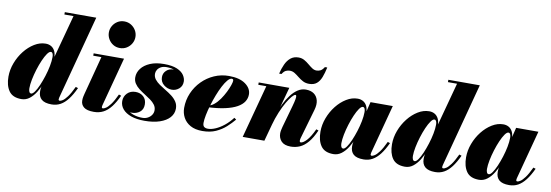

<svg xmlns="http://www.w3.org/2000/svg" viewBox="-57 -1158 4495 1566"><g transform="rotate(10 2191.0 -375.0)"><path d="M402 10Q345.5 10 319 -13.2Q292.5 -36.5 292.5 -79.5Q292.5 -87 293 -95Q293.5 -103 295 -110L311 -184L342.5 -265.5L345.5 -326L454.5 -730.5H379V-750H639.5L455 -55.5Q453 -47.5 453 -41Q453 -37 455.5 -34Q458 -31 463 -31Q472 -31 487.5 -40.8Q503 -50.5 524.8 -79.5Q546.5 -108.5 573 -165L592.5 -158.5Q566 -101 537.5 -63.8Q509 -26.5 476 -8.2Q443 10 402 10ZM152.5 10Q80 10 48.8 -34.8Q17.5 -79.5 17.5 -152.5Q17.5 -210 38.8 -266.2Q60 -322.5 96.2 -368.5Q132.5 -414.5 177.8 -442.2Q223 -470 271 -470Q296.5 -470 316.5 -458.5Q336.5 -447 348 -423.5Q359.5 -400 359.5 -363.5Q359.5 -348.5 354.5 -315.5Q349.5 -282.5 338.8 -240.2Q328 -198 311.5 -154.2Q295 -110.5 272 -73.2Q249 -36 219.2 -13Q189.5 10 152.5 10ZM223.5 -48.5Q236 -48.5 252 -71Q268 -93.5 284 -130.5Q300 -167.5 313.8 -210.8Q327.5 -254 335.8 -296.2Q344 -338.5 344 -371.5Q344 -384 341.5 -392.8Q339 -401.5 334.8 -406.2Q330.5 -411 324 -411Q310.5 -411 294.2 -388Q278 -365 261.8 -327.8Q245.5 -290.5 232 -247Q218.5 -203.5 210.2 -161.8Q202 -120 202 -88.5Q202 -71.5 207.2 -60Q212.5 -48.5 223.5 -48.5Z M752 10Q694.5 10 669.2 -10.8Q644 -31.5 644 -65Q644 -84 647.5 -99.2Q651 -114.5 653 -122.5L736.5 -440.5H669V-460H920.5L814 -59.5Q813 -55.5 812 -50.8Q811 -46 811 -41.5Q811 -36.5 813.2 -33.8Q815.5 -31 820.5 -31Q829 -31 844.8 -40.8Q860.5 -50.5 882.5 -79.5Q904.5 -108.5 930.5 -165L950 -158.5Q923.5 -101 894.8 -63.8Q866 -26.5 831.2 -8.2Q796.5 10 752 10ZM871 -539.5Q839.5 -539.5 814.8 -555Q790 -570.5 775.8 -595.8Q761.5 -621 761.5 -650Q761.5 -679 775.8 -704Q790 -729 814.8 -744.5Q839.5 -760 871 -760Q902.5 -760 927.5 -744.5Q952.5 -729 967 -704Q981.5 -679 981.5 -650Q981.5 -621 967 -595.8Q952.5 -570.5 927.5 -555Q902.5 -539.5 871 -539.5Z M1171.5 10Q1107 10 1061 -6.2Q1015 -22.5 990.5 -51.5Q966 -80.5 966 -117.5Q966 -155.5 992.2 -182.5Q1018.5 -209.5 1061 -209.5Q1100.5 -209.5 1126.5 -186Q1152.5 -162.5 1152.5 -121.5Q1152.5 -80 1125 -58.5Q1097.5 -37 1060 -37Q1034.5 -37 1013.2 -48.8Q992 -60.5 979.5 -79Q967 -97.5 967 -117.5H994Q994 -85.5 1015.5 -61.5Q1037 -37.5 1072.8 -24.2Q1108.5 -11 1151 -11Q1176.5 -11 1196.2 -21.8Q1216 -32.5 1227.5 -50Q1239 -67.5 1239 -88Q1239 -113.5 1224.5 -133.2Q1210 -153 1187 -169.5Q1164 -186 1138 -202.2Q1112 -218.5 1089 -236.2Q1066 -254 1051.5 -276Q1037 -298 1037 -327Q1037 -366.5 1062.5 -400Q1088 -433.5 1135.8 -453.8Q1183.5 -474 1250 -474Q1319 -474 1359 -456.5Q1399 -439 1416 -412.8Q1433 -386.5 1433 -360.5Q1433 -322.5 1406.8 -300.5Q1380.5 -278.5 1348 -278.5Q1311 -278.5 1281 -302.8Q1251 -327 1251 -366.5Q1251 -399 1274.8 -421.2Q1298.5 -443.5 1338 -443.5Q1375.5 -443.5 1403.8 -420.8Q1432 -398 1432 -360.5H1408.5Q1408.5 -383 1392.8 -404.2Q1377 -425.5 1347 -439Q1317 -452.5 1275 -452.5Q1247 -452.5 1228.2 -442.2Q1209.5 -432 1200 -416.2Q1190.5 -400.5 1190.5 -383.5Q1190.5 -357.5 1206.2 -337.2Q1222 -317 1246.8 -300Q1271.5 -283 1299.2 -266.5Q1327 -250 1351.8 -231Q1376.5 -212 1392.2 -188Q1408 -164 1408 -132Q1408 -90 1379.5 -58Q1351 -26 1298 -8Q1245 10 1171.5 10Z M1651.5 10Q1591 10 1551.5 -12.2Q1512 -34.5 1492.5 -71Q1473 -107.5 1473 -150Q1473 -215.5 1498 -273.5Q1523 -331.5 1566.8 -375.8Q1610.5 -420 1667.5 -445Q1724.5 -470 1788.5 -470Q1876.5 -470 1925.5 -434.8Q1974.5 -399.5 1974.5 -349Q1974.5 -317 1957 -289.5Q1939.5 -262 1901.8 -240.8Q1864 -219.5 1803.2 -206Q1742.5 -192.5 1655.5 -188.5V-202.5Q1683.5 -204 1709.5 -225Q1735.5 -246 1757 -277Q1778.5 -308 1794.8 -340.8Q1811 -373.5 1819.8 -399.8Q1828.5 -426 1828.5 -436Q1828.5 -443 1826 -447.2Q1823.5 -451.5 1815 -451.5Q1799 -451.5 1780.8 -430Q1762.5 -408.5 1744 -373Q1725.5 -337.5 1708.8 -294.2Q1692 -251 1678.8 -206.5Q1665.5 -162 1657.8 -122.8Q1650 -83.5 1650 -57Q1650 -34 1661.5 -25Q1673 -16 1693 -16Q1721 -16 1755.8 -31Q1790.5 -46 1825.8 -74.2Q1861 -102.5 1890.5 -141.5L1907.5 -129.5Q1880.5 -97 1845 -64.8Q1809.5 -32.5 1762.2 -11.2Q1715 10 1651.5 10Z M2383 10Q2330.5 10 2305.5 -16.2Q2280.5 -42.5 2280.5 -82Q2280.5 -93.5 2283.5 -109Q2286.5 -124.5 2290 -137L2341 -318Q2352 -357 2355.2 -377.2Q2358.5 -397.5 2356.5 -404.8Q2354.5 -412 2349 -412Q2339.5 -412 2321.5 -391.8Q2303.5 -371.5 2281.8 -334.5Q2260 -297.5 2238.5 -246.2Q2217 -195 2200 -133H2187.5Q2199.5 -178.5 2216.5 -226Q2233.5 -273.5 2255 -317Q2276.5 -360.5 2302.8 -395Q2329 -429.5 2359.8 -449.5Q2390.5 -469.5 2425.5 -469.5Q2466.5 -469.5 2492.8 -450.8Q2519 -432 2527.5 -398.2Q2536 -364.5 2523 -319.5L2452 -73Q2451 -69.5 2449.8 -63.2Q2448.5 -57 2448.5 -53Q2448.5 -44.5 2451 -41.2Q2453.5 -38 2458.5 -38Q2477.5 -38 2506.5 -69.2Q2535.5 -100.5 2565 -165L2584 -158.5Q2556.5 -95.5 2525.2 -58.5Q2494 -21.5 2458.8 -5.8Q2423.5 10 2383 10ZM1984.5 0 2102.5 -440.5H2036V-460H2289.5L2164 0ZM2441.5 -520Q2412.5 -520 2390.2 -531.8Q2368 -543.5 2348.8 -559.2Q2329.5 -575 2310.8 -586.8Q2292 -598.5 2270.5 -598.5Q2253.5 -598.5 2237.8 -591.2Q2222 -584 2207 -560H2187.5Q2197.5 -602.5 2213.8 -638.2Q2230 -674 2256.2 -695.5Q2282.5 -717 2322 -717Q2348.5 -717 2369.8 -705Q2391 -693 2409.5 -677.2Q2428 -661.5 2445.8 -649.5Q2463.5 -637.5 2482.5 -637.5Q2500 -637.5 2515.5 -645.2Q2531 -653 2546 -677H2565.5Q2555.5 -630 2541.8 -594.5Q2528 -559 2504.5 -539.5Q2481 -520 2441.5 -520Z M2736 10Q2663.5 10 2632.5 -34.8Q2601.5 -79.5 2601.5 -152.5Q2601.5 -210 2622.8 -266.2Q2644 -322.5 2680.2 -368.5Q2716.5 -414.5 2761.8 -442.2Q2807 -470 2855 -470Q2880.5 -470 2900.5 -458.5Q2920.5 -447 2932 -423.5Q2943.5 -400 2943.5 -363.5Q2943.5 -348 2938.5 -314.5Q2933.5 -281 2922.8 -238.8Q2912 -196.5 2895.5 -153Q2879 -109.5 2856 -72.5Q2833 -35.5 2803 -12.8Q2773 10 2736 10ZM2807.5 -48.5Q2820 -48.5 2836 -71Q2852 -93.5 2868 -130.2Q2884 -167 2897.8 -210.2Q2911.5 -253.5 2919.8 -295.8Q2928 -338 2928 -371Q2928 -383.5 2925.5 -392.5Q2923 -401.5 2918.8 -406.2Q2914.5 -411 2908 -411Q2894.5 -411 2878.2 -388Q2862 -365 2845.8 -327.8Q2829.5 -290.5 2816 -247Q2802.5 -203.5 2794.2 -161.8Q2786 -120 2786 -88.5Q2786 -71.5 2791.2 -60Q2796.5 -48.5 2807.5 -48.5ZM2986 10Q2928.5 10 2902.5 -13.2Q2876.5 -36.5 2876.5 -79.5Q2876.5 -90 2877.2 -97.5Q2878 -105 2879 -110L2895 -184L2921 -265.5L2934.5 -346.5L2962 -460H3146.5L3039 -55.5Q3037 -48 3037 -41Q3037 -37 3039.5 -34Q3042 -31 3047 -31Q3055.5 -31 3071.2 -40.8Q3087 -50.5 3108.8 -79.5Q3130.5 -108.5 3157 -165L3176.5 -158.5Q3150 -101 3121.2 -63.8Q3092.5 -26.5 3059.5 -8.2Q3026.5 10 2986 10Z M3578.5 10Q3522 10 3495.5 -13.2Q3469 -36.5 3469 -79.5Q3469 -87 3469.5 -95Q3470 -103 3471.5 -110L3487.5 -184L3519 -265.5L3522 -326L3631 -730.5H3555.5V-750H3816L3631.5 -55.5Q3629.5 -47.5 3629.5 -41Q3629.5 -37 3632 -34Q3634.5 -31 3639.5 -31Q3648.5 -31 3664 -40.8Q3679.5 -50.5 3701.2 -79.5Q3723 -108.5 3749.5 -165L3769 -158.5Q3742.5 -101 3714 -63.8Q3685.5 -26.5 3652.5 -8.2Q3619.5 10 3578.5 10ZM3329 10Q3256.5 10 3225.2 -34.8Q3194 -79.5 3194 -152.5Q3194 -210 3215.2 -266.2Q3236.5 -322.5 3272.8 -368.5Q3309 -414.5 3354.2 -442.2Q3399.5 -470 3447.5 -470Q3473 -470 3493 -458.5Q3513 -447 3524.5 -423.5Q3536 -400 3536 -363.5Q3536 -348.5 3531 -315.5Q3526 -282.5 3515.2 -240.2Q3504.5 -198 3488 -154.2Q3471.5 -110.5 3448.5 -73.2Q3425.5 -36 3395.8 -13Q3366 10 3329 10ZM3400 -48.5Q3412.5 -48.5 3428.5 -71Q3444.5 -93.5 3460.5 -130.5Q3476.5 -167.5 3490.2 -210.8Q3504 -254 3512.2 -296.2Q3520.5 -338.5 3520.5 -371.5Q3520.5 -384 3518 -392.8Q3515.5 -401.5 3511.2 -406.2Q3507 -411 3500.5 -411Q3487 -411 3470.8 -388Q3454.5 -365 3438.2 -327.8Q3422 -290.5 3408.5 -247Q3395 -203.5 3386.8 -161.8Q3378.5 -120 3378.5 -88.5Q3378.5 -71.5 3383.8 -60Q3389 -48.5 3400 -48.5Z M3942 10Q3869.5 10 3838.5 -34.8Q3807.5 -79.5 3807.5 -152.5Q3807.5 -210 3828.8 -266.2Q3850 -322.5 3886.2 -368.5Q3922.5 -414.5 3967.8 -442.2Q4013 -470 4061 -470Q4086.5 -470 4106.5 -458.5Q4126.5 -447 4138 -423.5Q4149.5 -400 4149.5 -363.5Q4149.5 -348 4144.5 -314.5Q4139.5 -281 4128.8 -238.8Q4118 -196.5 4101.5 -153Q4085 -109.5 4062 -72.5Q4039 -35.5 4009 -12.8Q3979 10 3942 10ZM4013.5 -48.5Q4026 -48.5 4042 -71Q4058 -93.5 4074 -130.2Q4090 -167 4103.8 -210.2Q4117.5 -253.5 4125.8 -295.8Q4134 -338 4134 -371Q4134 -383.5 4131.5 -392.5Q4129 -401.5 4124.8 -406.2Q4120.5 -411 4114 -411Q4100.5 -411 4084.2 -388Q4068 -365 4051.8 -327.8Q4035.5 -290.5 4022 -247Q4008.5 -203.5 4000.2 -161.8Q3992 -120 3992 -88.5Q3992 -71.5 3997.2 -60Q4002.5 -48.5 4013.5 -48.5ZM4192 10Q4134.5 10 4108.5 -13.2Q4082.5 -36.5 4082.5 -79.5Q4082.5 -90 4083.2 -97.5Q4084 -105 4085 -110L4101 -184L4127 -265.5L4140.5 -346.5L4168 -460H4352.5L4245 -55.5Q4243 -48 4243 -41Q4243 -37 4245.5 -34Q4248 -31 4253 -31Q4261.5 -31 4277.2 -40.8Q4293 -50.5 4314.8 -79.5Q4336.5 -108.5 4363 -165L4382.5 -158.5Q4356 -101 4327.2 -63.8Q4298.5 -26.5 4265.5 -8.2Q4232.5 10 4192 10Z"/></g></svg>

Font: Bodoni Moda Black
Style: Italic
Weight: 900
Italic angle: -13°
Version: Version 2.005